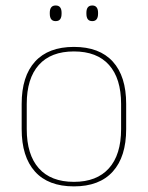

<svg xmlns="http://www.w3.org/2000/svg" viewBox="-20 -668 539 700"><path d="M249.5 11.5Q156 11.5 107.5 -42.5Q59 -96.5 59 -197.5V-289Q59 -390 107.8 -443.5Q156.5 -497 249.5 -497Q342.5 -497 391.2 -443.5Q440 -390 440 -289V-197.5Q440 -96.5 391.2 -42.5Q342.5 11.5 249.5 11.5ZM249.5 -5Q333 -5 377.2 -54.5Q421.5 -104 421.5 -197.5V-289Q421.5 -382 377.5 -431.2Q333.5 -480.5 249.5 -480.5Q165.5 -480.5 121.5 -431.2Q77.5 -382 77.5 -289V-197.5Q77.5 -104 121.5 -54.5Q165.5 -5 249.5 -5ZM183 -591Q172 -591 166.8 -597.8Q161.5 -604.5 161.5 -618.5V-621.5Q161.5 -634.5 166.8 -641.2Q172 -648 183 -648Q194 -648 199.2 -641.2Q204.5 -634.5 204.5 -621.5V-618.5Q204.5 -604.5 199.2 -597.8Q194 -591 183 -591ZM316.5 -591Q305.5 -591 300.2 -597.8Q295 -604.5 295 -618.5V-621.5Q295 -634.5 300.2 -641.2Q305.5 -648 316.5 -648Q327 -648 332.2 -641.2Q337.5 -634.5 337.5 -621.5V-618.5Q337.5 -604.5 332.2 -597.8Q327 -591 316.5 -591Z"/></svg>

Font: Anek Malayalam Thin
Style: Regular
Weight: 250
Version: Version 1.003